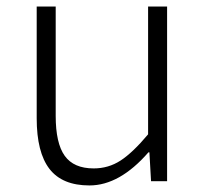

<svg xmlns="http://www.w3.org/2000/svg" viewBox="-20 -553 630 586"><path d="M253 13Q170 13 131 -37.5Q92 -88 92 -192V-533H150V-199Q150 -116 177.5 -77.5Q205 -39 266 -39Q311 -39 348 -63Q385 -87 432 -143V-533H490V0H441L436 -88H433Q345 13 253 13Z"/></svg>

Font: Noto Sans Korean Light
Style: Regular
Weight: 300
Designer: Ryoko NISHIZUKA  (kana & ideographs); Paul D. Hunt (Latin, Greek & Cyrillic); Wenlong ZHANG  (bopomofo); Sandoll Communi
Foundry: Adobe Systems Incorporated
Version: Version 1.000;PS 1;hotconv 1.0.78;makeotf.lib2.5.61930